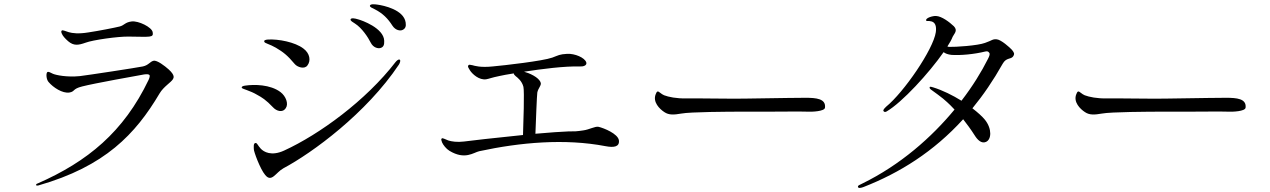

<svg xmlns="http://www.w3.org/2000/svg" viewBox="-20 -861 6040 913"><path d="M606 -759C574 -755 572 -741 549 -735C525 -729 448 -714 401 -707C353 -699 324 -703 307 -708C291 -713 278 -719 274 -716C270 -712 271 -708 274 -701C278 -691 288 -679 304 -665C331 -642 353 -646 387 -658C421 -671 542 -688 592 -687C696 -686 711 -681 706 -708C702 -732 638 -763 606 -759ZM739 -417C758 -449 793 -469 802 -484C805 -490 815 -501 782 -531C764 -547 727 -576 710 -572C693 -568 687 -551 659 -545C630 -539 394 -503 359 -499C297 -493 246 -504 232 -510C224 -513 209 -524 204 -517C198 -508 201 -482 211 -471C233 -445 277 -416 310 -421C338 -426 323 -438 371 -450C429 -465 632 -501 665 -507C679 -509 688 -508 691 -504C693 -501 692 -493 687 -482C568 -233 396 -93 160 11C156 12 150 15 152 19C152 22 157 22 162 21C480 -70 624 -223 739 -417Z M1881 -577C1875 -581 1866 -572 1861 -566C1720 -383 1499 -222 1331 -145C1270 -117 1234 -139 1220 -154C1205 -170 1203 -182 1195 -181C1184 -180 1187 -161 1187 -152C1186 -142 1217 -57 1241 -29C1272 9 1291 -41 1328 -61C1465 -134 1722 -322 1877 -554C1882 -562 1886 -574 1881 -577ZM1292 -634C1327 -613 1346 -599 1382 -556C1394 -542 1428 -530 1442 -550C1459 -572 1454 -607 1423 -630C1383 -661 1303 -676 1254 -673C1241 -672 1234 -669 1237 -662C1239 -655 1263 -651 1292 -634ZM1147 -454C1136 -453 1127 -449 1130 -443C1132 -438 1170 -430 1203 -410C1225 -398 1244 -387 1280 -349C1293 -335 1323 -322 1339 -347C1353 -367 1340 -403 1314 -423C1265 -460 1188 -460 1147 -454ZM1743 -658C1755 -634 1778 -629 1790 -633C1803 -637 1808 -647 1807 -667C1805 -728 1699 -765 1683 -769C1667 -774 1650 -777 1647 -769C1645 -762 1659 -755 1668 -749C1701 -728 1730 -684 1743 -658ZM1909 -754C1900 -815 1804 -835 1775 -839C1761 -841 1741 -843 1739 -834C1738 -827 1752 -822 1762 -817C1801 -797 1825 -772 1846 -739C1861 -716 1884 -713 1895 -719C1907 -725 1912 -735 1909 -754Z M2117 -144C2191 -99 2232 -136 2259 -142C2454 -184 2666 -203 2859 -166C2900 -158 2927 -163 2923 -194C2918 -225 2852 -252 2826 -258C2809 -261 2783 -245 2754 -241C2721 -236 2714 -236 2681 -236C2652 -235 2593 -231 2526 -225C2528 -279 2533 -409 2535 -421C2539 -442 2556 -456 2551 -468C2543 -494 2495 -514 2472 -520C2556 -533 2664 -547 2739 -545C2752 -544 2772 -549 2768 -564C2761 -587 2713 -607 2677 -605C2640 -603 2636 -598 2606 -587C2561 -571 2379 -550 2322 -545C2265 -539 2237 -548 2226 -551C2215 -553 2210 -555 2207 -550C2202 -544 2210 -535 2215 -526C2226 -509 2258 -479 2292 -484C2309 -487 2313 -491 2357 -500C2369 -503 2393 -507 2423 -512C2424 -507 2426 -504 2432 -499C2441 -492 2462 -476 2469 -448C2474 -425 2469 -277 2467 -219C2340 -206 2204 -191 2186 -188C2155 -184 2127 -188 2112 -193C2098 -198 2085 -206 2081 -203C2076 -199 2079 -193 2082 -184C2087 -172 2102 -153 2117 -144Z M3108 -426C3113 -427 3125 -413 3138 -408C3159 -400 3196 -392 3245 -393C3294 -394 3440 -391 3515 -392C3726 -395 3760 -396 3810 -396C3861 -396 3908 -392 3903 -349C3901 -331 3840 -329 3822 -330C3786 -332 3650 -329 3511 -330C3446 -330 3261 -329 3220 -321C3185 -315 3161 -313 3139 -328C3116 -343 3083 -376 3098 -413C3101 -420 3103 -426 3108 -426Z M4560 -294C4577 -272 4596 -247 4615 -217C4628 -196 4647 -177 4668 -186C4695 -197 4698 -248 4664 -291C4651 -307 4630 -326 4604 -346C4655 -408 4703 -478 4748 -558C4765 -588 4786 -578 4797 -592C4807 -606 4801 -612 4792 -624C4782 -635 4741 -672 4720 -674C4699 -676 4699 -669 4664 -657C4629 -644 4523 -637 4492 -638C4490 -639 4488 -639 4485 -640C4497 -658 4505 -673 4510 -686C4517 -701 4536 -715 4516 -736C4495 -756 4458 -784 4431 -785C4416 -786 4381 -776 4384 -764C4385 -758 4393 -764 4410 -759C4427 -754 4434 -737 4430 -708C4418 -626 4278 -422 4193 -353C4188 -348 4178 -339 4181 -333C4185 -327 4191 -328 4196 -331C4270 -374 4398 -514 4467 -613C4476 -606 4488 -602 4504 -600C4548 -597 4612 -603 4665 -616C4675 -618 4679 -617 4684 -610C4689 -604 4684 -593 4678 -581C4647 -519 4605 -451 4552 -382C4510 -408 4462 -432 4416 -446C4410 -448 4402 -450 4401 -447C4399 -443 4402 -439 4407 -435C4411 -432 4465 -394 4484 -375C4492 -368 4504 -356 4519 -340C4410 -208 4262 -77 4080 12C4066 19 4058 21 4060 28C4061 36 4077 32 4087 28C4258 -39 4419 -139 4560 -294Z M5108 -426C5113 -427 5125 -413 5138 -408C5159 -400 5196 -392 5245 -393C5294 -394 5440 -391 5515 -392C5726 -395 5760 -396 5810 -396C5861 -396 5908 -392 5903 -349C5901 -331 5840 -329 5822 -330C5786 -332 5650 -329 5511 -330C5446 -330 5261 -329 5220 -321C5185 -315 5161 -313 5139 -328C5116 -343 5083 -376 5098 -413C5101 -420 5103 -426 5108 -426Z"/></svg>

Font: Shippori Mincho
Style: Regular
Weight: 400
Designer: Bonji Tadano  Ryoko NISHIZUKA  (kana & ideographs); Frank Grießhammer (Latin, Greek & Cyrillic); Wenlong ZHANG  (bopomof
Foundry: Adobe Systems Incorporated
Version: Version 1.003;PS 1.001;hotconv 16.6.54;makeotf.lib2.5.65590